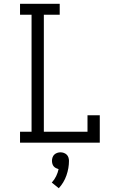

<svg xmlns="http://www.w3.org/2000/svg" viewBox="-20 -755 640 1016"><path d="M86 0V-58H147V-677H86V-735H296V-677H212V-58H443V-145H508V0ZM291 241 254 211Q268 196 277 177.5Q286 159 290 140Q283 138 276 134.5Q269 131 264 125Q259 119 257 111Q255 103 255 96Q255 87 258 78Q261 69 267.5 63Q274 57 282.5 54Q291 51 300 51Q309 51 317.5 54Q326 57 332.5 63Q339 69 342 78Q345 87 345 96Q345 135 331.5 173.5Q318 212 291 241Z"/></svg>

Font: Iosevka Etoile Light
Style: Regular
Weight: 300
Designer: Belleve Invis
Foundry: Belleve Invis
Version: Version 25.0.1; ttfautohint (v1.8.4)